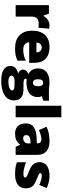

<svg xmlns="http://www.w3.org/2000/svg" viewBox="1056 -1856 1040 3193"><g transform="rotate(90 1576.5 -260.0)"><path d="M399.9 -563Q424.8 -563 447.3 -559.1L458 -557.1L440.9 -377Q417.5 -382.8 376 -382.8Q313.5 -382.8 285.2 -354.2Q256.8 -325.7 256.8 -272V0H65.9V-553.2H208L237.8 -464.8H247.1Q271 -508.8 313.7 -535.9Q356.4 -563 399.9 -563Z M782.2 9.8Q644 9.8 567.6 -63.7Q491.2 -137.2 491.2 -272.9Q491.2 -413.1 562 -488Q632.8 -563 764.2 -563Q889.2 -563 957.3 -497.8Q1025.4 -432.6 1025.4 -310.1V-225.1H684.1Q686 -178.7 718 -152.3Q750 -126 805.2 -126Q855.5 -126 897.7 -135.5Q939.9 -145 989.3 -168V-30.8Q944.3 -7.8 896.5 1Q848.6 9.8 782.2 9.8ZM771 -433.1Q737.3 -433.1 714.6 -411.9Q691.9 -390.6 688 -345.2H852.1Q851.1 -385.3 829.3 -409.2Q807.6 -433.1 771 -433.1Z M1655.3 -553.2V-460.9L1579.6 -433.1Q1595.2 -404.8 1595.2 -367.2Q1595.2 -277.8 1532.5 -228.5Q1469.7 -179.2 1345.2 -179.2Q1314.5 -179.2 1296.4 -183.1Q1289.6 -170.4 1289.6 -159.2Q1289.6 -145 1312.5 -137.5Q1335.4 -129.9 1372.6 -129.9H1464.4Q1650.4 -129.9 1650.4 26.9Q1650.4 127.9 1564.2 184.1Q1478 240.2 1322.3 240.2Q1204.6 240.2 1140.9 200.9Q1077.1 161.6 1077.1 87.9Q1077.1 -11.2 1200.2 -40Q1174.8 -50.8 1156 -74.7Q1137.2 -98.6 1137.2 -122.1Q1137.2 -147.9 1151.4 -167.7Q1165.5 -187.5 1210.4 -214.8Q1167.5 -233.9 1142.8 -274.4Q1118.2 -314.9 1118.2 -373Q1118.2 -463.4 1179.7 -513.2Q1241.2 -563 1355.5 -563Q1370.6 -563 1407.7 -559.6Q1444.8 -556.2 1462.4 -553.2ZM1238.3 68.8Q1238.3 92.3 1263.7 106.7Q1289.1 121.1 1331.5 121.1Q1400.9 121.1 1442.6 103.8Q1484.4 86.4 1484.4 59.1Q1484.4 37.1 1459 28.1Q1433.6 19 1386.2 19H1311.5Q1280.8 19 1259.5 33.4Q1238.3 47.9 1238.3 68.8ZM1298.3 -372.1Q1298.3 -287.1 1357.4 -287.1Q1384.8 -287.1 1399.7 -308.1Q1414.6 -329.1 1414.6 -371.1Q1414.6 -457 1357.4 -457Q1298.3 -457 1298.3 -372.1Z M1930.2 0H1739.3V-759.8H1930.2Z M2423.3 0 2386.7 -73.2H2382.8Q2344.2 -25.4 2304.2 -7.8Q2264.2 9.8 2200.7 9.8Q2122.6 9.8 2077.6 -37.1Q2032.7 -84 2032.7 -168.9Q2032.7 -257.3 2094.2 -300.5Q2155.8 -343.8 2272.5 -349.1L2364.7 -352.1V-359.9Q2364.7 -428.2 2297.4 -428.2Q2236.8 -428.2 2143.6 -387.2L2088.4 -513.2Q2185.1 -563 2332.5 -563Q2439 -563 2497.3 -510.3Q2555.7 -457.5 2555.7 -362.8V0ZM2281.7 -125Q2316.4 -125 2341.1 -147Q2365.7 -168.9 2365.7 -204.1V-247.1L2321.8 -245.1Q2227.5 -241.7 2227.5 -175.8Q2227.5 -125 2281.7 -125Z M3112.8 -169.9Q3112.8 -81.1 3052.2 -35.6Q2991.7 9.8 2878.4 9.8Q2816.9 9.8 2771.5 3.2Q2726.1 -3.4 2678.7 -21V-173.8Q2723.1 -154.3 2776.1 -141.6Q2829.1 -128.9 2870.6 -128.9Q2932.6 -128.9 2932.6 -157.2Q2932.6 -171.9 2915.3 -183.3Q2897.9 -194.8 2814.5 -228Q2738.3 -259.3 2708 -299.1Q2677.7 -338.9 2677.7 -399.9Q2677.7 -477.1 2737.3 -520Q2796.9 -563 2905.8 -563Q2960.4 -563 3008.5 -551Q3056.6 -539.1 3108.4 -516.1L3056.6 -393.1Q3018.6 -410.2 2976.1 -422.1Q2933.6 -434.1 2906.7 -434.1Q2859.9 -434.1 2859.9 -411.1Q2859.9 -397 2876.2 -387Q2892.6 -377 2970.7 -346.2Q3028.8 -322.3 3057.4 -299.3Q3085.9 -276.4 3099.4 -245.4Q3112.8 -214.4 3112.8 -169.9Z"/></g></svg>

Font: Sahel Black FD
Style: Black-FD
Weight: 900
Foundry: Saber Rastikerdar (saber.rastikerdar@gmail.com)
Version: Version 3.3.1